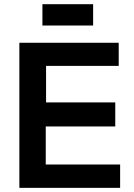

<svg xmlns="http://www.w3.org/2000/svg" viewBox="-20 -904 644 924"><path d="M551.3 -698.2V-586.9H201.7V-411.1H534.7V-295.4H200.2V-112.3H558.1V0H73.2V-698.2ZM428.2 -883.8V-781.2H184.1V-883.8Z"/></svg>

Font: SansationBold
Style: Bold
Weight: 700
Designer: Bernd Montag
Version: Version 1.301